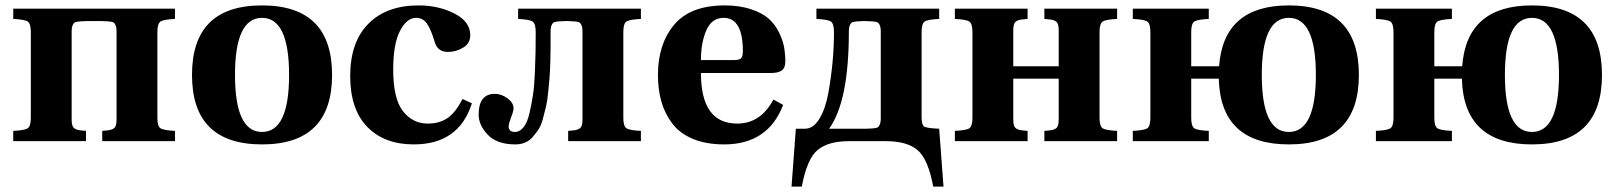

<svg xmlns="http://www.w3.org/2000/svg" viewBox="-20 -522 5978 710"><path d="M29 0V-38Q72 -40 83 -48Q94 -56 94 -87V-403Q94 -434 83 -442Q72 -450 29 -452V-490H627V-452Q584 -450 573 -442Q562 -434 562 -403V-87Q562 -56 573 -48Q584 -40 627 -38V0H358V-38L379 -40Q396 -42 403.5 -49.5Q411 -57 411 -80V-405Q411 -421 407 -429.5Q403 -438 397.5 -440Q392 -442 379 -443L358 -444H298L277 -443Q264 -442 258.5 -440Q253 -438 249 -429.5Q245 -421 245 -405V-80Q245 -57 252.5 -49.5Q260 -42 277 -40L298 -38V0Z M949 12Q690 12 690 -245Q690 -502 949 -502Q1208 -502 1208 -245Q1208 12 949 12ZM949 -456Q849 -456 849 -245Q849 -34 949 -34Q1049 -34 1049 -245Q1049 -456 949 -456Z M1275 -241Q1275 -367 1343 -435Q1410 -502 1528 -502Q1602 -502 1660.5 -472Q1719 -442 1719 -392Q1719 -362 1693 -346Q1667 -330 1636 -330Q1599 -330 1588 -365Q1574 -413 1559 -434.5Q1544 -456 1519 -456Q1484 -456 1459 -407.5Q1434 -359 1434 -265Q1434 -157 1470 -111Q1506 -65 1562 -65Q1605 -65 1635 -85.5Q1665 -106 1690 -156L1725 -140Q1677 12 1510 12Q1401 12 1338 -53Q1275 -118 1275 -241Z M1750 -98Q1750 -175 1810 -175Q1834 -175 1856.5 -158.5Q1879 -142 1879 -122Q1879 -111 1870 -88Q1861 -65 1861 -55Q1861 -34 1884 -34Q1902 -34 1916 -51.5Q1930 -69 1938 -103.5Q1946 -138 1951 -171.5Q1956 -205 1958 -254.5Q1960 -304 1960.5 -332.5Q1961 -361 1961 -403Q1961 -434 1950 -442Q1939 -450 1896 -452V-490H2350V-452Q2307 -450 2296 -442Q2285 -434 2285 -403V-87Q2285 -56 2296 -48Q2307 -40 2350 -38V0H2081V-38L2102 -40Q2119 -42 2126.5 -49.5Q2134 -57 2134 -80V-405Q2134 -421 2130 -429.5Q2126 -438 2120.5 -440Q2115 -442 2102 -443L2081 -444H2069L2048 -443Q2035 -442 2029.5 -440Q2024 -438 2020 -429.5Q2016 -421 2016 -405Q2016 -369 2016 -348.5Q2016 -328 2015 -292Q2014 -256 2012 -233.5Q2010 -211 2007 -179.5Q2004 -148 1999 -127.5Q1994 -107 1987.5 -82.5Q1981 -58 1971 -43Q1961 -28 1949 -14.5Q1937 -1 1921 5.5Q1905 12 1886 12Q1818 12 1784 -23.5Q1750 -59 1750 -98Z M2413 -245Q2413 -359 2473 -430.5Q2533 -502 2660 -502Q2715 -502 2757 -488Q2799 -474 2822.5 -453Q2846 -432 2860.5 -402.5Q2875 -373 2879.5 -347.5Q2884 -322 2884 -294Q2884 -271 2871 -261.5Q2858 -252 2830 -252H2572Q2572 -65 2706 -65Q2793 -65 2840 -154L2876 -134Q2820 12 2658 12Q2591 12 2542 -8.5Q2493 -29 2465.5 -66Q2438 -103 2425.5 -147Q2413 -191 2413 -245ZM2572 -300H2696Q2714 -300 2720.5 -306.5Q2727 -313 2727 -333Q2727 -456 2656 -456Q2612 -456 2592 -410Q2572 -364 2572 -300Z M2907 168 2923 -46Q2923 -46 2957 -46Q2988 -46 3010.5 -83.5Q3033 -121 3043.5 -180.5Q3054 -240 3059 -295Q3064 -350 3064 -403Q3064 -434 3053 -442Q3042 -450 2999 -452V-490H3453V-452Q3410 -450 3399 -442Q3388 -434 3388 -403V-89Q3388 -60 3397.5 -54Q3407 -48 3453 -46L3469 168H3431Q3412 66 3373 33Q3334 0 3256 0H3120Q3042 0 3003 33Q2964 66 2945 168ZM3046 -46H3184L3205 -47Q3218 -48 3223.5 -50Q3229 -52 3233 -60.5Q3237 -69 3237 -85V-405Q3237 -421 3233 -429.5Q3229 -438 3223.5 -440Q3218 -442 3205 -443L3184 -444H3172L3151 -443Q3138 -442 3132.5 -440Q3127 -438 3123 -429.5Q3119 -421 3119 -405Q3119 -147 3046 -46Z M3511 0V-38Q3554 -40 3565 -48Q3576 -56 3576 -87V-403Q3576 -434 3565 -442Q3554 -450 3511 -452V-490H3780V-452L3759 -450Q3742 -448 3734.5 -440.5Q3727 -433 3727 -410V-277H3895V-410Q3895 -433 3887.5 -440.5Q3880 -448 3863 -450L3842 -452V-490H4111V-452Q4068 -450 4057 -442Q4046 -434 4046 -403V-87Q4046 -56 4057 -48Q4068 -40 4111 -38V0H3842V-38L3863 -40Q3880 -42 3887.5 -49.5Q3895 -57 3895 -80V-231H3727V-80Q3727 -57 3734.5 -49.5Q3742 -42 3759 -40L3780 -38V0Z M4169 0V-38Q4212 -40 4223 -48Q4234 -56 4234 -87V-403Q4234 -434 4223 -442Q4212 -450 4169 -452V-490H4450V-452Q4407 -450 4396 -442Q4385 -434 4385 -403V-277H4488V-276Q4504 -502 4746 -502Q5005 -502 5005 -245Q5005 12 4746 12Q4493 12 4487 -231H4385V-87Q4385 -56 4396 -48Q4407 -40 4450 -38V0ZM4746 -456Q4646 -456 4646 -245Q4646 -34 4746 -34Q4846 -34 4846 -245Q4846 -456 4746 -456Z M5068 0V-38Q5111 -40 5122 -48Q5133 -56 5133 -87V-403Q5133 -434 5122 -442Q5111 -450 5068 -452V-490H5349V-452Q5306 -450 5295 -442Q5284 -434 5284 -403V-277H5387V-276Q5403 -502 5645 -502Q5904 -502 5904 -245Q5904 12 5645 12Q5392 12 5386 -231H5284V-87Q5284 -56 5295 -48Q5306 -40 5349 -38V0ZM5645 -456Q5545 -456 5545 -245Q5545 -34 5645 -34Q5745 -34 5745 -245Q5745 -456 5645 -456Z"/></svg>

Font: Heuristica
Style: Bold
Weight: 700
Version: Version 1.0.2